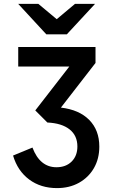

<svg xmlns="http://www.w3.org/2000/svg" viewBox="-20 -752 591 985"><path d="M272.5 213Q189 213 129.8 169Q70.5 125 47 46L146.5 5Q165.5 55.5 196.5 80.8Q227.5 106 269.5 106Q318 106 347.5 76.8Q377 47.5 377 -0.5Q377 -56.5 337 -88.2Q297 -120 223 -123.5L161 -185.5L335.5 -410.5H73.5V-511H470V-429L292.5 -200Q386.5 -189 438 -136.5Q489.5 -84 489.5 0Q489.5 62.5 461.8 110.5Q434 158.5 385 185.8Q336 213 272.5 213ZM217.5 -576 73.5 -732H177L271 -653.5L364.5 -732H467.5L323 -576Z"/></svg>

Font: Overpass SemiBold
Style: Regular
Weight: 600
Designer: Delve Withrington, Dave Bailey, Thomas Jockin
Foundry: Delve Fonts LLC
Version: Version 4.000